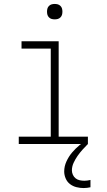

<svg xmlns="http://www.w3.org/2000/svg" viewBox="-20 -729 540 972"><path d="M75 0V-37H237V-483H89V-520H277V-37H425V0ZM403 223Q385 223 367 218.5Q349 214 334.5 203Q320 192 312.5 174.5Q305 157 305 139Q305 113 316.5 88Q328 63 345 43Q362 23 382.5 6Q403 -11 425 -26V0Q411 14 397.5 29Q384 44 372.5 60.5Q361 77 352.5 95.5Q344 114 344 134Q344 145 349 156Q354 167 363 174Q372 181 383.5 183.5Q395 186 407 186Q414 186 422 185Q430 184 438 182V219Q429 221 420.5 222Q412 223 403 223ZM257 -631Q249 -631 241.5 -633Q234 -635 228 -641Q222 -647 220 -654.5Q218 -662 218 -670Q218 -678 220 -685.5Q222 -693 228 -699Q234 -705 241.5 -707Q249 -709 257 -709Q265 -709 272.5 -707Q280 -705 286 -699Q292 -693 294 -685.5Q296 -678 296 -670Q296 -662 294 -654.5Q292 -647 286 -641Q280 -635 272.5 -633Q265 -631 257 -631Z"/></svg>

Font: Iosevka SS18 Extralight
Style: Regular
Weight: 200
Monospace: yes
Designer: Belleve Invis
Foundry: Belleve Invis
Version: Version 25.1.1; ttfautohint (v1.8.4)